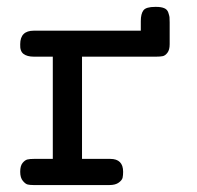

<svg xmlns="http://www.w3.org/2000/svg" viewBox="-20 -532 565 552"><path d="M78.1 -75.2H131.8V-369.1H77.1Q58.1 -369.1 47.6 -377Q37.1 -384.8 38.1 -404.8Q38.1 -443.8 77.1 -443.8H384.8V-471.2Q384.8 -492.2 392.3 -502.2Q399.9 -512.2 425.8 -512.2H429.2Q443.4 -512.2 452.1 -508.5Q460.9 -504.9 463.9 -495.8Q466.8 -486.8 467.3 -482.9Q467.8 -479 467.8 -467.8V-404.8Q467.8 -388.7 461.4 -380.4Q455.1 -372.1 448 -370.6Q440.9 -369.1 429.2 -369.1H215.8V-75.2H296.9Q334 -75.2 334 -38.1Q334 -28.3 332.5 -21.2Q331.1 -14.2 321.5 -7.1Q312 0 294.9 0H76.2Q66.4 0 59.8 -1.5Q53.2 -2.9 45.7 -12Q38.1 -21 38.1 -38.1Q38.1 -55.2 44.9 -63.5Q51.8 -71.8 58.8 -73.5Q65.9 -75.2 78.1 -75.2Z"/></svg>

Font: CMU Typewriter Text
Style: Bold
Weight: 700
Version: Version 0.7.0